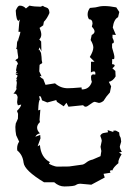

<svg xmlns="http://www.w3.org/2000/svg" viewBox="-20 -466 484 690"><path d="M211.4 204.1Q191.9 204.1 174.8 189H138.2Q67.9 146.5 64.7 118.4Q61.5 90.3 42 74.7L41.5 67.4Q41.5 53.7 48.8 43L38.1 20Q35.2 4.9 35.2 -9.8L36.6 -22L44.4 -39.6L44.9 -57.1L41 -67.4Q55.2 -81.1 56.2 -90.3L44.4 -87.4Q41.5 -94.7 41.5 -99.1L43.5 -118.2H43Q40.5 -129.4 32.7 -129.4L28.3 -128.9Q35.2 -137.2 39.6 -146L38.6 -150.4L40.5 -168.5L38.6 -178.2L42 -182.6H38.1L43.5 -193.8L35.6 -200.2L44.9 -201.7L42 -203.1L36.1 -202.6L40 -208.5L37.6 -213.4L41.5 -234.4L44.9 -233.9Q43 -246.1 34.7 -249L39.6 -253.4Q45.4 -254.4 45.4 -261.2Q42 -282.2 42 -288.6L38.1 -290.5Q40.5 -295.4 40.5 -301.5Q40.5 -307.6 42.5 -322.3L44.4 -315.4L45.9 -324.7Q53.2 -345.7 53.2 -351.6H46.4L49.3 -387.2L52.2 -396.5L47.4 -391.1Q38.1 -391.1 36.6 -428.2Q43.9 -445.8 50.8 -445.8Q64 -445.8 73.2 -435.5L85.9 -445.8Q103 -441.9 126 -441.9L134.3 -445.3Q137.7 -441.4 147.5 -438.7Q157.2 -436 157.7 -419.4Q149.4 -399.4 137.7 -387.7L135.3 -375L122.1 -365.7Q128.4 -351.6 128.4 -341.8Q128.4 -331.1 121.1 -324.2L127.9 -316.9L128.9 -281.7L122.1 -295.9L118.7 -285.6L121.6 -287.1L127.4 -275.9Q129.9 -259.8 129.9 -250L131.8 -240.7Q131.8 -238.3 127 -236.3Q122.1 -234.4 122.1 -231Q122.1 -224.6 121.1 -209.5L129.4 -191.9L122.6 -192.9Q126 -186.5 135.3 -182.1L143.6 -161.1L177.7 -166.5Q197.8 -148.9 223.6 -148.9Q237.8 -148.9 272.9 -151.9L273.9 -144.5Q301.3 -144.5 310.1 -171.9Q307.1 -178.7 307.1 -188.5Q307.1 -198.7 315.9 -198.7L322.3 -197.8L322.8 -201.7Q322.8 -209.5 317.4 -209.5Q312.5 -209.5 306.6 -205.6L307.1 -244.1H319.8L302.7 -261.2Q315.4 -282.2 315.4 -295.4Q315.4 -306.2 305.7 -322.3L309.6 -340.3Q319.8 -345.7 319.8 -353Q319.8 -359.9 310.1 -370.1L312.5 -380.9Q312.5 -396.5 299.8 -397Q294.9 -404.3 294.9 -414.6Q294.9 -426.3 303.2 -437.5L323.2 -439.5Q340.3 -444.3 354.5 -444.3Q374 -444.3 397.9 -439.5L408.7 -422.9L404.3 -404.3Q389.2 -396.5 385.3 -367.2L396.5 -340.3L384.3 -341.3V-330.1Q389.2 -320.8 389.2 -315.9Q389.2 -310.1 382.8 -309.6V-294.9Q391.1 -268.1 391.1 -261.2Q391.1 -253.4 388.7 -253.4L383.3 -253.9L382.8 -235.4Q392.1 -234.9 392.1 -230.5Q392.1 -227.1 383.8 -220.7L394.5 -210.9L395.5 -191.4Q385.3 -174.3 371.1 -171.9L379.4 -155.8L375 -133.8Q361.3 -119.1 352.1 -103.5Q342.8 -96.2 335 -96.2L320.8 -100.1Q315.4 -100.1 304.2 -91.3Q293 -82.5 288.1 -82.5Q282.7 -82.5 278.8 -87.9L226.1 -82.5L218.8 -96.7L209 -84L184.6 -100.1L182.1 -106.4L149.9 -97.7L130.9 -105.5Q127.4 -120.6 123.5 -120.6L120.6 -119.6L123.5 -107.4Q118.7 -106.4 117.2 -69.3L125 -71.8L122.1 -35.2L123.5 -27.3Q113.3 -17.6 113.3 -7.3Q113.3 3.4 123.5 13.2Q111.8 15.6 106.9 25.4L124.5 19L125.5 31.2L115.2 59.6L123.5 55.2Q127 100.1 159.7 116.7L155.8 121.1Q155.8 123.5 167.7 128.2Q179.7 132.8 184.6 132.8L228 132.3L272.9 126Q280.3 126 290.3 117.9Q300.3 109.9 313 107.4L341.3 95.2L344.2 76.7L341.3 61.5L345.7 40Q345.7 35.2 340.3 22Q344.2 13.7 352.5 12Q360.8 10.3 368.2 9.3L366.7 1.5L387.2 8.3L387.7 3.4H396.5L408.2 9.8Q408.7 21.5 411.6 25.1Q414.6 28.8 415.5 43L410.6 60.1Q410.6 68.8 418 80.1L407.7 81.5L417 88.4Q405.3 107.4 405.3 116.7L405.8 120.1Q387.2 135.3 383.8 146.5L378.4 145.5L375 148.9L377 154.8L352.1 158.7L356.4 171.9L308.1 197.8L269 194.3Q258.8 194.3 252.7 199Q246.6 203.6 211.4 204.1Z"/></svg>

Font: Truetypewriter PolyglOTT
Style: Regular
Weight: 400
Designer: Sergey Beatoff a.k.a. Sam_T
Version: Version 3.76